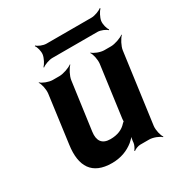

<svg xmlns="http://www.w3.org/2000/svg" viewBox="-176 -862 962 1016"><g transform="rotate(-30 304.5 -353.5)"><path d="M281 -104C230 -104 210 -134 217 -186L257 -478C260 -502 280 -539 294 -552L292 -554C277 -542 238 -528 214 -528H173C149 -528 114 -542 103 -554L101 -552C111 -539 119 -502 116 -478L77 -187C60 -64 104 10 225 10C281 10 324 -8 358 -35C369 -45 386 -60 391 -70L388 -72C382 -62 378 -43 377 -29V-27C376 -15 366 5 359 12L362 15C369 8 390 0 402 0H457C481 0 516 14 527 26L530 24C520 11 511 -26 514 -50L572 -478C575 -502 595 -539 609 -552L607 -554C592 -542 553 -528 529 -528H488C464 -528 429 -542 418 -554L416 -552C426 -539 434 -502 431 -478L389 -167C389 -164 387 -150 389 -148L392 -152C390 -153 380 -145 379 -143C357 -118 325 -104 281 -104ZM551 -671C554 -690 570 -720 581 -730L578 -733C567 -723 535 -711 516 -711H240C220 -711 192 -723 183 -733L180 -730C189 -720 197 -690 194 -671C191 -651 175 -621 164 -611L166 -608C177 -618 209 -630 229 -630H505C524 -630 552 -618 561 -608L565 -611C556 -621 548 -651 551 -671Z"/></g></svg>

Font: Asimov
Style: EdgeIt
Weight: 500
Designer: Google
Version: Version 2.000980: 2014